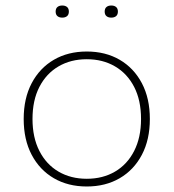

<svg xmlns="http://www.w3.org/2000/svg" viewBox="-20 -667 630 697"><path d="M295 10Q227 10 175.5 -20Q124 -50 95 -105Q66 -160 66 -235Q66 -310 95 -365Q124 -420 175.5 -450Q227 -480 295 -480Q363 -480 414.5 -450Q466 -420 495 -365Q524 -310 524 -235Q524 -160 495 -105Q466 -50 414.5 -20Q363 10 295 10ZM295 -18Q353 -18 397.5 -44Q442 -70 467 -119Q492 -168 492 -235Q492 -303 467 -351.5Q442 -400 397.5 -426Q353 -452 295 -452Q237 -452 192.5 -426Q148 -400 123 -351.5Q98 -303 98 -235Q98 -168 123 -119Q148 -70 192.5 -44Q237 -18 295 -18ZM384 -603Q373 -603 366.5 -608.5Q360 -614 360 -625Q360 -636 366.5 -641.5Q373 -647 384 -647Q395 -647 401.5 -641.5Q408 -636 408 -625Q408 -614 401.5 -608.5Q395 -603 384 -603ZM206 -603Q195 -603 188.5 -608.5Q182 -614 182 -625Q182 -636 188.5 -641.5Q195 -647 206 -647Q217 -647 223.5 -641.5Q230 -636 230 -625Q230 -614 223.5 -608.5Q217 -603 206 -603Z"/></svg>

Font: Gantari Thin
Style: Regular
Weight: 250
Designer: Anugrah Pasau
Foundry: Lafontype
Version: Version 1.000